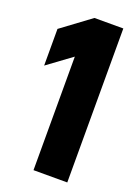

<svg xmlns="http://www.w3.org/2000/svg" viewBox="-134 -753 590 812"><g transform="rotate(20 160.5 -346.5)"><path d="M146 -693H276V0H124V-511L15 -431V-596Z"/></g></svg>

Font: Khand Variable Light
Style: Regular
Weight: 300
Designer: Satya Rajpurohit
Foundry: Indian Type Foundry
Version: Version 3.000